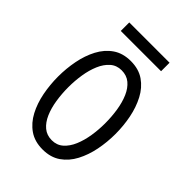

<svg xmlns="http://www.w3.org/2000/svg" viewBox="-248 -982 1112 1112"><g transform="rotate(45 308.0 -426.0)"><path d="M308 12Q243 12 198 -19.2Q153 -50.5 125.5 -102.8Q98 -155 85.5 -219.2Q73 -283.5 73 -350Q73 -416.5 85.5 -480.8Q98 -545 125.5 -597.2Q153 -649.5 198 -680.8Q243 -712 308 -712Q373 -712 418 -680.8Q463 -649.5 490.5 -597.2Q518 -545 530.8 -480.8Q543.5 -416.5 543.5 -350Q543.5 -283.5 530.8 -219.2Q518 -155 490.5 -102.8Q463 -50.5 418 -19.2Q373 12 308 12ZM308 -63.5Q349 -63.5 377.5 -88.8Q406 -114 423.8 -156Q441.5 -198 449.5 -248.8Q457.5 -299.5 457.5 -350Q457.5 -405.5 449.5 -456.8Q441.5 -508 424 -548.5Q406.5 -589 378 -612.8Q349.5 -636.5 308 -636.5Q267 -636.5 238.5 -611.2Q210 -586 192.2 -544.2Q174.5 -502.5 166.5 -451.8Q158.5 -401 158.5 -350Q158.5 -295 166.5 -243.8Q174.5 -192.5 192.2 -151.8Q210 -111 238.5 -87.2Q267 -63.5 308 -63.5ZM143 -794V-863.5H473V-794Z"/></g></svg>

Font: Overpass Mono
Style: Regular
Weight: 400
Designer: Delve Withrington, Dave Bailey
Foundry: Delve Fonts LLC
Version: Version 4.000